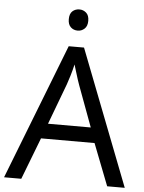

<svg xmlns="http://www.w3.org/2000/svg" viewBox="-60 -963 760 1011"><g transform="rotate(5 319.5 -457.5)"><path d="M545 0 459 -221H176L91 0H0L279 -717H360L638 0ZM352 -517Q349 -525 342 -546Q335 -567 328.5 -589.5Q322 -612 318 -624Q311 -593 302 -563.5Q293 -534 287 -517L206 -301H432ZM319 -915Q339 -915 354.5 -901.5Q370 -888 370 -859Q370 -831 354.5 -817Q339 -803 319 -803Q297 -803 282 -817Q267 -831 267 -859Q267 -888 282 -901.5Q297 -915 319 -915Z"/></g></svg>

Font: Noto Sans
Style: Regular
Weight: 400
Designer: Monotype Design Team
Foundry: Monotype Imaging Inc.
Version: Version 2.007